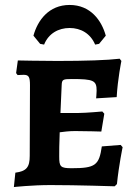

<svg xmlns="http://www.w3.org/2000/svg" viewBox="-20 -747 552 775"><path d="M261 -634C306 -634 345 -612 364 -567L380 -570L407 -603C390 -665 345 -727 261 -727C177 -727 132 -665 115 -603L142 -570L158 -567C176 -612 216 -634 261 -634ZM36 8C36 8 109 0 184 0C291 0 443 5 443 5L452 -4C460 -82 475 -153 475 -153L467 -162L391 -156C380 -80 365 -68 269 -68C224 -68 219 -74 219 -115C219 -136 219 -165 221 -213C235 -215 259 -218 283 -218C324 -218 389 -216 389 -216L401 -288L393 -297C393 -297 326 -291 298 -291H224L229 -404C230 -426 234 -428 270 -428C358 -428 370 -422 370 -381C370 -370 368 -350 368 -350L451 -355C455 -428 470 -501 470 -501L463 -510C413 -504 325 -501 211 -501C146 -501 52 -503 52 -503L45 -452L51 -444C51 -444 66 -445 75 -445C96 -445 101 -437 101 -403L100 -118C100 -72 87 -56 42 -50Z"/></svg>

Font: Alegreya SC
Style: Bold
Weight: 700
Designer: Juan Pablo del Peral
Foundry: Huerta Tipografica
Version: Version 2.007;PS 002.007;hotconv 1.0.88;makeotf.lib2.5.64775